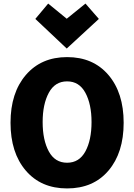

<svg xmlns="http://www.w3.org/2000/svg" viewBox="-20 -1033 752 1076"><path d="M356 23Q210 23 124.5 -77Q39 -177 39 -345Q39 -513 125 -613Q211 -713 356 -713Q502 -713 587.5 -613Q673 -513 673 -345Q673 -177 588 -77Q503 23 356 23ZM493 -349Q493 -449 458.5 -513Q424 -577 356 -577Q288 -577 253.5 -513Q219 -449 219 -349Q219 -248 253.5 -184.5Q288 -121 356 -121Q424 -121 458.5 -184.5Q493 -248 493 -349ZM250 -1013 354 -928 459 -1013 534 -927 354 -761 178 -927Z"/></svg>

Font: Repo
Style: ExtraBold
Weight: 800
Designer: Stefan Peev
Foundry: Context Ltd
Version: Version 001.000